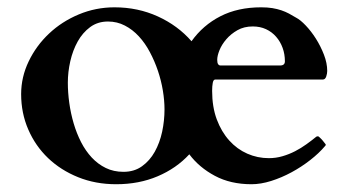

<svg xmlns="http://www.w3.org/2000/svg" viewBox="-20 -480 930 514"><path d="M36.6 -228Q36.6 -273.9 56.9 -315.9Q77.1 -357.9 111.3 -390.1Q145.5 -422.4 190.9 -441.4Q236.3 -460.4 286.6 -460.4Q349.1 -460.4 402.6 -436Q456.1 -411.6 492.7 -369.6Q523.4 -412.6 570.1 -436.5Q616.7 -460.4 679.2 -460.4Q695.8 -460.4 709 -458.3Q722.2 -456.1 733.2 -452.4Q744.1 -448.7 753.7 -443.6Q763.2 -438.5 772.9 -432.6Q784.2 -426.8 798.6 -411.6Q813 -396.5 825.7 -376.5Q838.4 -356.4 847.2 -333.7Q856 -311 856 -290Q856 -283.2 853.3 -275.1Q850.6 -267.1 844.2 -267.1H556.2Q551.3 -267.1 549.6 -258.3Q547.9 -249.5 547.9 -236.8Q547.9 -193.8 560.3 -160.4Q572.8 -127 593.8 -103.8Q614.7 -80.6 642.1 -68.6Q669.4 -56.6 699.7 -56.6Q718.8 -56.6 736.3 -61.8Q753.9 -66.9 770 -75.2Q786.1 -83.5 800.3 -93.8Q814.5 -104 827.1 -114.3Q830.1 -115.2 831.1 -115.2Q832.5 -115.2 835 -112.8Q839.4 -108.9 843.8 -103.8Q848.1 -98.6 850.6 -95.2Q852.1 -93.8 852.1 -92.3Q852.1 -90.8 850.1 -88.9Q834 -69.8 810.5 -51.5Q787.1 -33.2 760.5 -18.8Q733.9 -4.4 706.1 4.4Q678.2 13.2 653.3 13.2Q597.2 13.2 555.2 -9.3Q513.2 -31.7 486.8 -66.9Q452.1 -29.3 402.1 -8.1Q352.1 13.2 291 13.2Q235.8 13.2 189.2 -5.6Q142.6 -24.4 108.6 -56.9Q74.7 -89.4 55.7 -133.3Q36.6 -177.2 36.6 -228ZM161.6 -258.8Q161.6 -232.4 165.5 -204.3Q169.4 -176.3 177.2 -149.7Q185.1 -123 197 -99.6Q209 -76.2 225.6 -58.3Q242.2 -40.5 263.2 -30.3Q284.2 -20 310.5 -20Q339.4 -20 360.1 -34.9Q380.9 -49.8 394.3 -73.7Q407.7 -97.7 414.1 -127.4Q420.4 -157.2 420.4 -187Q420.4 -210.9 416 -237.5Q411.6 -264.2 402.8 -290.3Q394 -316.4 381.3 -340.3Q368.7 -364.3 351.8 -382.6Q335 -400.9 314.2 -411.6Q293.5 -422.4 269 -422.4Q241.7 -422.4 221.4 -407.5Q201.2 -392.6 188 -368.9Q174.8 -345.2 168.2 -316.2Q161.6 -287.1 161.6 -258.8ZM730 -304.7Q742.7 -304.7 742.7 -315.9Q742.7 -335 736.6 -351.8Q730.5 -368.7 719.2 -381.6Q708 -394.5 692.1 -401.9Q676.3 -409.2 656.7 -409.2Q633.3 -409.2 615.7 -399.2Q598.1 -389.2 585.9 -375Q573.7 -360.8 567.6 -345.7Q561.5 -330.6 561.5 -319.8Q561.5 -311.5 564 -308.1Q566.4 -304.7 570.3 -304.7Z"/></svg>

Font: Cardo
Style: Bold
Weight: 700
Designer: David J. Perry
Foundry: David J. Perry
Version: Version 1.0011